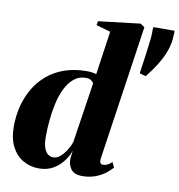

<svg xmlns="http://www.w3.org/2000/svg" viewBox="-89 -899 927 992"><g transform="rotate(10 374.0 -403.0)"><path d="M487 -95.5Q485 -78 489.5 -71.5Q494 -65 503 -65Q513.5 -65 525.2 -70Q537 -75 549.5 -87.5L562.5 -60.5Q548.5 -44 526.2 -27.2Q504 -10.5 474 0.2Q444 11 408 11Q364 11 347.2 -13.8Q330.5 -38.5 332.5 -68.5L337.5 -110Q328 -81.5 307.2 -53.8Q286.5 -26 254.8 -7.5Q223 11 179.5 11Q135.5 11 98 -10Q60.5 -31 38 -73.8Q15.5 -116.5 15.5 -181Q15.5 -235 28.2 -286Q41 -337 66.5 -380.8Q92 -424.5 130.8 -457.5Q169.5 -490.5 221.5 -508.8Q273.5 -527 339.5 -527Q353.5 -527 366.2 -525Q379 -523 388 -520L421 -748.5L345.5 -770L349.5 -791L568.5 -817L591 -802ZM380.5 -470.5Q377 -478 366.8 -485Q356.5 -492 339.5 -492Q303 -492 276.8 -470.2Q250.5 -448.5 233 -412.5Q215.5 -376.5 205.8 -332.8Q196 -289 191.8 -243.5Q187.5 -198 187.5 -158.5Q187.5 -118.5 196 -96.5Q204.5 -74.5 217.5 -66.2Q230.5 -58 243.5 -58Q262.5 -58 280.5 -73.8Q298.5 -89.5 312.5 -112.2Q326.5 -135 332.5 -155ZM642 -554.5 611 -562.5 609 -566.5Q617 -619.5 622.8 -663.5Q628.5 -707.5 633 -745Q635 -761.5 635.2 -777.5Q635.5 -793.5 635.5 -804.5L638 -811H747.5Q748.5 -804 748.2 -801.8Q748 -799.5 747 -785Q746.5 -747 733.5 -709.2Q720.5 -671.5 697.2 -633.2Q674 -595 642 -554.5Z"/></g></svg>

Font: Merriweather 120pt Black
Style: Italic
Weight: 900
Italic angle: -7.8°
Version: Version 2.101